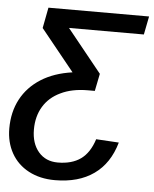

<svg xmlns="http://www.w3.org/2000/svg" viewBox="-81 -574 662 826"><g transform="rotate(5 250.5 -160.5)"><path d="M446.8 22.9Q420.9 114.3 354.7 161.1Q288.6 208 186.5 208Q122.1 208 73.2 182.1Q24.4 156.2 -1.7 109.6Q-27.8 63 -27.8 3.4Q-27.8 -67.9 1.5 -123Q30.8 -178.2 86.7 -213.9Q142.6 -249.5 222.2 -260.7L77.6 -439.5L94.7 -528.8H529.3L513.7 -449.7H190.4L339.8 -264.6L324.7 -189.5H294.9Q226.1 -189.5 177.2 -165.5Q128.9 -142.6 103.5 -100.3Q78.1 -58.1 78.1 -1.5Q78.1 58.6 109.1 95Q140.1 131.3 192.4 131.3Q252.9 131.3 291.3 104Q329.6 76.7 348.6 17.1Z"/></g></svg>

Font: Arimo Medium
Style: Italic
Weight: 500
Italic angle: -12°
Designer: Steve Matteson
Foundry: Monotype Imaging Inc.
Version: Version 1.33